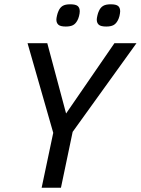

<svg xmlns="http://www.w3.org/2000/svg" viewBox="-20 -878 658 898"><path d="M319.8 -261.2 265.1 0H174.8L229 -256.8L108.9 -675.8H201.2L289.1 -347.2L515.1 -675.8H618.2ZM353 -825.2Q353 -820.8 352.1 -814.7Q351.1 -808.6 349.6 -802.5Q348.1 -796.4 345.9 -791Q343.8 -785.6 341.8 -782.2Q333.5 -766.6 321.3 -760.3Q309.1 -753.9 287.6 -753.9Q262.2 -753.9 252.9 -762.5Q243.7 -771 243.7 -786.1Q243.7 -789.1 244.4 -794.2Q245.1 -799.3 246.6 -805.2Q248 -811 249.8 -816.9Q251.5 -822.8 253.9 -827.1Q260.7 -842.8 272.9 -850.3Q285.2 -857.9 308.6 -857.9Q333.5 -857.9 343.3 -849.9Q353 -841.8 353 -825.2ZM542 -825.2Q542 -820.8 541 -814.7Q540 -808.6 538.6 -802.5Q537.1 -796.4 534.9 -791Q532.7 -785.6 530.8 -782.2Q522.5 -766.6 510.3 -760.3Q498 -753.9 477.1 -753.9Q451.2 -753.9 441.9 -762.5Q432.6 -771 432.6 -786.1Q432.6 -789.1 433.3 -794.2Q434.1 -799.3 435.5 -805.2Q437 -811 438.7 -816.9Q440.4 -822.8 442.9 -827.1Q449.7 -842.8 462.2 -850.3Q474.6 -857.9 498 -857.9Q522.9 -857.9 532.5 -849.9Q542 -841.8 542 -825.2Z"/></svg>

Font: Clear Sans
Style: Italic
Weight: 400
Italic angle: -12°
Foundry: Intel Corporation
Version: Version 1.00